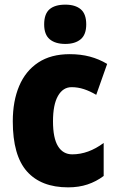

<svg xmlns="http://www.w3.org/2000/svg" viewBox="-20 -796 505 826"><path d="M273 10Q157 10 96 -58.5Q35 -127 35 -274Q35 -361 62.5 -426Q90 -491 144.5 -527Q199 -563 280 -563Q327 -563 366.5 -552.5Q406 -542 441 -521L394 -388Q367 -404 341 -412.5Q315 -421 288 -421Q251 -421 229.5 -383.5Q208 -346 208 -274Q208 -202 229.5 -167Q251 -132 291 -132Q360 -132 426 -181V-39Q394 -15 356.5 -2.5Q319 10 273 10ZM261 -776Q304 -776 327.5 -756Q351 -736 351 -691Q351 -647 327 -627Q303 -607 261 -607Q218 -607 194 -627Q170 -647 170 -691Q170 -736 193 -756Q216 -776 261 -776Z"/></svg>

Font: Noto Sans Tamil Condensed Black
Style: Regular
Weight: 900
Width: 3
Designer: Jelle Bosma - Monotype Design Team
Foundry: Monotype Imaging Inc.
Version: Version 2.004; ttfautohint (v1.8.4.7-5d5b)